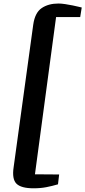

<svg xmlns="http://www.w3.org/2000/svg" viewBox="-20 -878 472 1063"><path d="M166 164.5Q97 164.5 71.2 139Q45.5 113.5 55.5 47.5L164 -741.5Q173.5 -808 210.8 -833.2Q248 -858.5 303.5 -858.5Q320 -858.5 341.2 -855.2Q362.5 -852 382.8 -847.8Q403 -843.5 417 -840.2Q431 -837 432.5 -836.5L424 -783.5H290.5L173.5 87L307.5 88L301 142.5Q268.5 152 236.8 158.2Q205 164.5 166 164.5Z"/></svg>

Font: Merriweather 28pt ExtraBold
Style: Italic
Weight: 800
Italic angle: -7.8°
Version: Version 2.101